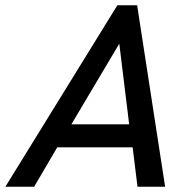

<svg xmlns="http://www.w3.org/2000/svg" viewBox="-58 -710 724 730"><path d="M-37.6 0 388.2 -689.9H463.4L569.8 0H464.8L446.3 -149.9H159.7L71.8 0ZM213.4 -237.3H433.1L395.5 -543.9Z"/></svg>

Font: Acari Sans Medium
Style: Italic
Weight: 500
Italic angle: -13°
Designer: Alfredo Marco Pradil and Stefan Peev
Foundry: Hanken Design Co.
Version: Version 1.045